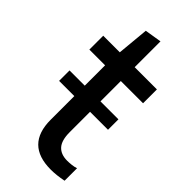

<svg xmlns="http://www.w3.org/2000/svg" viewBox="-224 -740 794 794"><g transform="rotate(45 173.5 -343.0)"><path d="M21 -340H110V-459H18V-540H115L128 -679L202 -691V-540H332V-459H202V-340H307V-279H202V-160Q202 -112 221.5 -90.5Q241 -69 278 -69Q289 -69 303 -70.5Q317 -72 329 -76V-3Q289 5 256 5Q110 5 110 -141V-279H21Z"/></g></svg>

Font: Encode Sans Compressed
Style: Medium
Weight: 500
Designer: Pablo Impallari, Andres Torresi
Foundry: Pablo Impallari, Andres Torresi
Version: Version 1.000; ttfautohint (v1.00) -l 8 -r 50 -G 200 -x 14 -